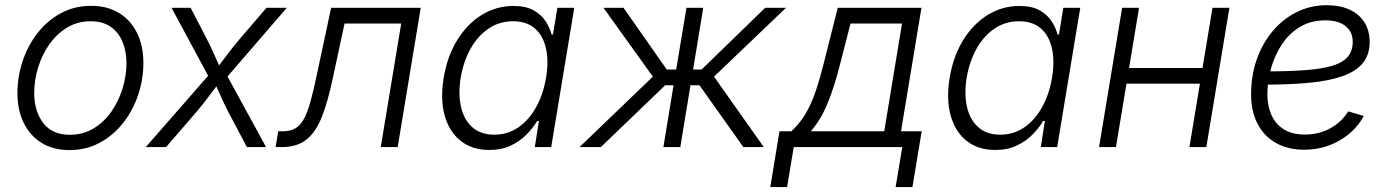

<svg xmlns="http://www.w3.org/2000/svg" viewBox="-20 -573 5408 748"><path d="M250.5 11.7Q188 11.7 142.6 -16.1Q97.2 -43.9 72.5 -94Q47.9 -144 47.9 -210.4Q47.9 -273.9 68.1 -334.7Q88.4 -395.5 126.2 -444.1Q164.1 -492.7 217 -521.5Q270 -550.3 335.4 -550.3Q397.9 -550.3 443.6 -522.5Q489.3 -494.6 513.9 -444.6Q538.6 -394.5 538.6 -328.1Q538.6 -263.7 518.1 -202.9Q497.6 -142.1 459.5 -93.8Q421.4 -45.4 368.4 -16.8Q315.4 11.7 250.5 11.7ZM252 -47.9Q303.7 -47.9 344.7 -72.8Q385.7 -97.7 414.1 -138.4Q442.4 -179.2 457.5 -228.5Q472.7 -277.8 472.7 -326.7Q472.7 -374 457 -410.9Q441.4 -447.8 410.6 -469Q379.9 -490.2 333.5 -490.2Q282.7 -490.2 242.2 -466.1Q201.7 -441.9 172.9 -401.1Q144 -360.4 128.7 -310.8Q113.3 -261.2 113.3 -210.9Q113.3 -140.1 148.2 -94Q183.1 -47.9 252 -47.9Z M547.9 0 813 -303.2 804.2 -252.9 648.4 -542.5H722.7L785.6 -421.4Q803.7 -386.2 817.4 -354.2Q831.1 -322.3 846.2 -292H812Q837.4 -322.3 860.8 -354.2Q884.3 -386.2 914.1 -421.4L1018.1 -542.5H1097.2L845.2 -250.5L853 -299.3L1016.6 0H941.9L867.7 -140.1Q850.6 -173.8 837.6 -203.9Q824.7 -233.9 810.5 -262.7H844.7Q820.3 -233.9 798.3 -203.9Q776.4 -173.8 748 -140.1L627 0Z M1053.7 0 1064 -61.5H1080.6Q1109.4 -61.5 1128.7 -71.8Q1147.9 -82 1162.4 -106.9Q1176.8 -131.8 1189.2 -176Q1201.7 -220.2 1215.8 -288.6L1270 -542.5H1619.1L1529.3 0H1463.4L1543 -481.4H1322.3L1276.4 -267.6Q1257.3 -176.3 1233.6 -116.9Q1210 -57.6 1173.3 -28.8Q1136.7 0 1077.6 0Z M1886.2 11.2Q1819.3 11.2 1774.7 -24.2Q1730 -59.6 1712.4 -123Q1694.8 -186.5 1708.5 -270Q1722.7 -354.5 1761.5 -417.2Q1800.3 -480 1856.9 -514.9Q1913.6 -549.8 1980 -549.8Q2028.3 -549.8 2058.6 -533Q2088.9 -516.1 2105.5 -490.5Q2122.1 -464.8 2128.9 -438.5H2134.3L2151.4 -542.5H2217.3L2127.4 0H2063.5L2079.6 -101.6H2072.8Q2056.6 -74.7 2031.2 -48.8Q2005.9 -22.9 1970 -5.9Q1934.1 11.2 1886.2 11.2ZM1905.3 -48.3Q1958 -48.3 1999.5 -76.9Q2041 -105.5 2068.8 -155.8Q2096.7 -206.1 2107.4 -271Q2118.2 -335.4 2106.9 -385Q2095.7 -434.6 2063.5 -462.4Q2031.2 -490.2 1979 -490.2Q1925.3 -490.2 1883.1 -461.4Q1840.8 -432.6 1813.2 -383.1Q1785.6 -333.5 1774.9 -271Q1764.6 -207.5 1775.9 -157.2Q1787.1 -106.9 1819.8 -77.6Q1852.5 -48.3 1905.3 -48.3Z M2237.8 0 2523.4 -274.4 2331.1 -542.5H2409.2L2577.6 -302.2H2614.3L2654.3 -542.5H2719.7L2680.2 -302.2H2713.4L2960.9 -542.5H3042L2761.7 -274.4L2955.6 0H2876L2705.1 -240.7H2669.9L2630.4 0H2564.5L2604 -240.7H2571.3L2320.8 0Z M2981 155.8 3016.6 -61.5H3063Q3084 -81.1 3101.1 -104Q3118.2 -127 3132.8 -156.7Q3147.5 -186.5 3160.6 -226.1Q3173.8 -265.6 3187 -317.9L3243.7 -542.5H3569.8L3490.2 -61.5H3570.8L3534.7 155.8H3469.2L3495.1 0H3072.3L3046.4 155.8ZM3138.7 -61.5H3424.8L3494.1 -481.4H3293.5L3251.5 -317.9Q3229.5 -231.4 3203.1 -168.2Q3176.8 -105 3138.7 -61.5Z M3857.4 11.2Q3790.5 11.2 3745.8 -24.2Q3701.2 -59.6 3683.6 -123Q3666 -186.5 3679.7 -270Q3693.8 -354.5 3732.7 -417.2Q3771.5 -480 3828.1 -514.9Q3884.8 -549.8 3951.2 -549.8Q3999.5 -549.8 4029.8 -533Q4060.1 -516.1 4076.7 -490.5Q4093.3 -464.8 4100.1 -438.5H4105.5L4122.6 -542.5H4188.5L4098.6 0H4034.7L4050.8 -101.6H4043.9Q4027.8 -74.7 4002.4 -48.8Q3977.1 -22.9 3941.2 -5.9Q3905.3 11.2 3857.4 11.2ZM3876.5 -48.3Q3929.2 -48.3 3970.7 -76.9Q4012.2 -105.5 4040 -155.8Q4067.9 -206.1 4078.6 -271Q4089.4 -335.4 4078.1 -385Q4066.9 -434.6 4034.7 -462.4Q4002.4 -490.2 3950.2 -490.2Q3896.5 -490.2 3854.2 -461.4Q3812 -432.6 3784.4 -383.1Q3756.8 -333.5 3746.1 -271Q3735.8 -207.5 3747.1 -157.2Q3758.3 -106.9 3791 -77.6Q3823.7 -48.3 3876.5 -48.3Z M4682.1 -308.1 4671.4 -247.1H4351.6L4362.3 -308.1ZM4417.5 -542.5 4327.6 0H4261.7L4351.6 -542.5ZM4769.5 -542.5 4679.7 0H4613.8L4703.6 -542.5Z M5060.5 10.3Q4997.6 10.3 4951.2 -15.9Q4904.8 -42 4879.4 -90.3Q4854 -138.7 4854 -205.6Q4854 -278.3 4876.2 -341.6Q4898.4 -404.8 4938.7 -452.4Q4979 -500 5032.7 -526.4Q5086.4 -552.7 5148.9 -552.7Q5200.7 -552.7 5238 -535.4Q5275.4 -518.1 5295.7 -485.8Q5315.9 -453.6 5315.9 -409.2Q5315.9 -360.4 5290 -328.1Q5264.2 -295.9 5212.4 -277.1Q5160.6 -258.3 5082.8 -250.7Q5004.9 -243.2 4900.9 -243.2L4908.7 -294.9Q4998.5 -294.9 5063.2 -299.6Q5127.9 -304.2 5169.2 -316.4Q5210.4 -328.6 5230.2 -351.3Q5250 -374 5250 -410.2Q5250 -449.2 5221.9 -471.4Q5193.8 -493.7 5143.6 -493.7Q5086.9 -493.7 5044.7 -468.3Q5002.4 -442.9 4974.4 -400.6Q4946.3 -358.4 4931.9 -307.4Q4917.5 -256.3 4917.5 -205.6Q4917.5 -160.6 4933.3 -125Q4949.2 -89.4 4981.7 -69.1Q5014.2 -48.8 5064 -48.8Q5118.7 -48.8 5163.1 -73.5Q5207.5 -98.1 5232.4 -139.2L5293 -121.1Q5260.7 -61.5 5198.5 -25.6Q5136.2 10.3 5060.5 10.3Z"/></svg>

Font: Inter 16pt Light
Style: Italic
Weight: 300
Italic angle: -9.3988°
Version: Version 4.001;git-66647c0bb